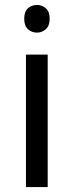

<svg xmlns="http://www.w3.org/2000/svg" viewBox="-20 -757 298 777"><path d="M130 -737Q150 -737 165.5 -723.5Q181 -710 181 -681Q181 -653 165.5 -639Q150 -625 130 -625Q108 -625 93 -639Q78 -653 78 -681Q78 -710 93 -723.5Q108 -737 130 -737ZM173 -536V0H85V-536Z"/></svg>

Font: Noto Sans Tai Le
Style: Regular
Weight: 400
Designer: Monotype Design Team
Foundry: Monotype Imaging Inc.
Version: Version 2.002; ttfautohint (v1.8.4.7-5d5b)